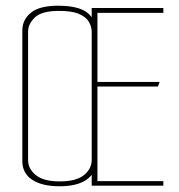

<svg xmlns="http://www.w3.org/2000/svg" viewBox="-20 -648 625 670"><path d="M188 2Q127 2 92.5 -20.5Q58 -43 58 -86V-542Q58 -580 89 -604.5Q120 -629 188 -628Q256 -627 285.5 -603Q315 -579 315 -541V-87Q315 -44 282 -21Q249 2 188 2ZM188 -15Q246 -15 273 -37Q300 -59 300 -90V-537Q300 -555 290 -572Q280 -589 255.5 -599.5Q231 -610 186 -610Q125 -610 101.5 -587Q78 -564 78 -538V-89Q78 -59 105 -37Q132 -15 188 -15ZM300 0V-620H550V-603H320V-362H537L531 -346H320V-16H550V0Z"/></svg>

Font: Smooch Sans Thin Thin
Style: Regular
Weight: 250
Version: Version 1.010